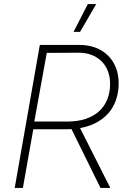

<svg xmlns="http://www.w3.org/2000/svg" viewBox="-20 -920 630 940"><path d="M52 0H92L143 -287H305L330 -288L472 0H520L372 -293C489 -314 561 -392 561 -513C561 -623 486 -700 370 -700H175ZM451 -900H410L340 -764H372ZM148 -325 209 -661 363 -662C456 -663 519 -603 519 -510C519 -394 441 -325 311 -325Z"/></svg>

Font: Fixel Text 20240404 ExtraLight
Style: Italic
Weight: 200
Width: 4
Italic angle: -10°
Designer: AlfaBravo + MacPaw
Foundry: Kyrylo Tkachov, Marchela Mozhyna, Serhii Makarenko, Maria Weinstein, Zakhar Kryvoshyya
Version: Version 1.211;Glyphs 3.2 (3225)